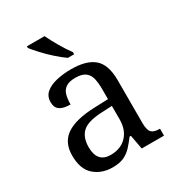

<svg xmlns="http://www.w3.org/2000/svg" viewBox="-184 -882 930 1008"><g transform="rotate(-30 281.5 -378.0)"><path d="M205 10Q138 10 94 -29Q50 -68 50 -150Q50 -230 106.5 -268Q163 -306 278 -310L361 -313V-373Q361 -409 355 -436.5Q349 -464 329 -480Q309 -496 268 -496Q230 -496 210 -482Q190 -468 183.5 -443.5Q177 -419 177 -387Q135 -387 113.5 -401.5Q92 -416 92 -450Q92 -485 116.5 -506Q141 -527 182 -536.5Q223 -546 272 -546Q364 -546 409.5 -507Q455 -468 455 -373V-114Q455 -72 469 -57Q483 -42 517 -42H520V0H385L369 -86H361Q340 -58 320 -36.5Q300 -15 273.5 -2.5Q247 10 205 10ZM228 -52Q289 -52 325 -89.5Q361 -127 361 -191V-272L297 -269Q212 -265 179.5 -234.5Q147 -204 147 -145Q147 -52 228 -52ZM287 -606Q261 -624 229 -652.5Q197 -681 170.5 -710Q144 -739 131 -756V-766H238Q254 -732 278.5 -690Q303 -648 325 -619V-606Z"/></g></svg>

Font: Noto Serif Dives Akuru
Style: Regular
Weight: 400
Designer: Fernando Caro
Foundry: Fernando Caro
Version: Version 2.000; ttfautohint (v1.8.4.7-5d5b)